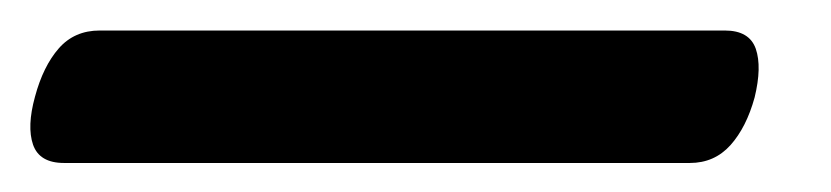

<svg xmlns="http://www.w3.org/2000/svg" viewBox="-80 76 558 129"><path d="M-56.5 141Q-51 120.5 -40.5 108.5Q-30 96.5 -13 96.5H407Q423.5 96.5 427.8 108.8Q432 121 427 141.5Q421.5 161.5 410.8 173.5Q400 185.5 383.5 185.5H-37Q-53.5 185.5 -57.8 173.2Q-62 161 -56.5 141Z"/></svg>

Font: Fraunces 72pt Soft Black
Style: Italic
Weight: 900
Italic angle: -16°
Version: Version 1.000;[b76b70a41]